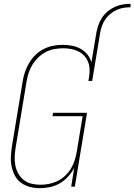

<svg xmlns="http://www.w3.org/2000/svg" viewBox="-20 -978 704 1006"><path d="M485 -807Q489 -827 496 -847.5Q503 -868 515 -886Q527 -904 544.5 -918.5Q562 -933 582 -942Q602 -951 622.5 -954.5Q643 -958 664 -958V-940Q646 -940 627.5 -937Q609 -934 591.5 -926Q574 -918 558.5 -905.5Q543 -893 532 -877Q521 -861 514.5 -843Q508 -825 505 -807ZM188 8Q162 8 137 1.5Q112 -5 91.5 -19.5Q71 -34 59 -56Q47 -78 41.5 -103Q36 -128 37 -154.5Q38 -181 42 -208L99 -553Q103 -578 111.5 -602.5Q120 -627 133.5 -649.5Q147 -672 166 -690.5Q185 -709 208.5 -721Q232 -733 257.5 -738Q283 -743 307 -743Q333 -743 357 -738.5Q381 -734 402 -722.5Q423 -711 438 -692.5Q453 -674 459 -651L485 -807H505L463 -554H443L446 -570Q450 -591 449.5 -612.5Q449 -634 442 -652.5Q435 -671 421.5 -685.5Q408 -700 390 -709Q372 -718 351.5 -721.5Q331 -725 310 -725Q287 -725 263.5 -720.5Q240 -716 219 -705Q198 -694 180 -676.5Q162 -659 149.5 -638.5Q137 -618 130 -595.5Q123 -573 119 -550L62 -205Q58 -181 57 -157Q56 -133 60.5 -110.5Q65 -88 76 -68.5Q87 -49 104.5 -35Q122 -21 145 -15.5Q168 -10 192 -10Q214 -10 237 -14.5Q260 -19 281.5 -29.5Q303 -40 321 -57Q339 -74 351.5 -94.5Q364 -115 371 -137Q378 -159 382 -182L413 -369H255L258 -387H436L372 0H353L369 -98Q356 -74 336.5 -52.5Q317 -31 292.5 -17Q268 -3 241 2.5Q214 8 188 8Z"/></svg>

Font: Iosevka Term Curly Thin
Style: Italic
Weight: 100
Italic angle: -9°
Designer: Belleve Invis
Foundry: Belleve Invis
Version: Version 32.3.0